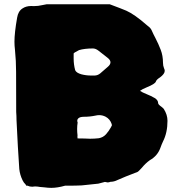

<svg xmlns="http://www.w3.org/2000/svg" viewBox="-20 -865 866 914"><path d="M224.6 29.3Q208.5 29.3 191.9 26.9Q180.7 25.4 169.4 24.9Q165 24.4 160.2 23.4Q155.3 22.5 147 22.5Q138.7 23.9 133.3 23.9Q121.1 23.9 111.3 19H105L101.6 12.7Q93.3 5.4 87.4 -6.8Q74.7 -32.7 71.8 -60.5Q64.5 -167 59.6 -273.9Q58.6 -283.7 58.6 -293.9Q58.6 -313 57.1 -332Q56.6 -383.8 56.6 -522.5Q56.6 -575.2 51.3 -627.4Q48.8 -647.5 48.8 -666.5Q48.8 -708.5 61.5 -780.8Q66.4 -811.5 86.9 -824.7Q104 -836.4 128.4 -836.4L141.6 -835.9Q161.6 -835.9 182.1 -840.8Q192.4 -843.3 202.1 -844.7H502.4Q561 -822.8 581.5 -814Q620.6 -796.4 676.3 -747.6Q679.2 -744.6 684.6 -740.7Q695.8 -732.9 701.2 -722.2Q710 -702.1 720.2 -683.1Q734.4 -655.8 745.1 -627.7Q755.9 -599.6 755.9 -566.4Q755.9 -552.2 760.7 -540.5Q764.2 -533.7 764.2 -527.8Q764.2 -513.2 741.7 -496.6Q724.6 -485.8 722.2 -477.1Q718.3 -465.3 678.2 -449.2Q655.8 -439.9 646.5 -432.6Q656.7 -425.3 677.7 -417Q698.7 -408.7 715.8 -398.7Q732.9 -388.7 732.9 -373.5Q732.9 -367.7 749.5 -356Q756.3 -350.6 759.8 -346.2Q777.3 -318.8 777.3 -290Q777.3 -233.4 755.9 -191.4Q749 -176.8 743.7 -161.6Q730 -123 693.4 -102.5Q672.4 -87.4 655.3 -66.4Q638.7 -47.9 634.3 -46.4Q571.3 -22.5 540 -8.3Q522.9 0.5 505.4 0.5Q499 3.4 492.2 3.4L479.5 1L447.8 9.3Q398.4 15.1 368.7 17.6Q346.7 19 289.6 19Q253.4 29.3 224.6 29.3ZM430.7 -505.4Q444.8 -505.9 456.5 -515.1Q474.6 -531.7 493.2 -546.9Q505.9 -557.6 505.9 -568.4Q505.9 -579.1 492.7 -589.4Q470.7 -606 449.2 -623.5Q435.5 -634.3 422.4 -634.3Q382.8 -634.3 356.4 -626.5Q330.6 -613.3 330.6 -610.4V-586.4Q330.6 -557.6 337.9 -530.8Q343.3 -518.1 367.7 -511.2Q390.1 -505.4 414.6 -505.4ZM408.7 -204.6Q430.2 -204.6 450.7 -207Q471.2 -210.9 484.4 -225.6Q497.6 -240.2 507.3 -257.8Q512.7 -266.6 512.7 -268.1L511.7 -274.4Q503.9 -298.3 482.4 -309.6Q467.8 -316.9 452.1 -316.9Q443.8 -316.9 435.5 -314.9Q408.2 -309.1 379.9 -309.1Q360.4 -309.1 352.5 -301.3Q347.7 -296.9 347.7 -290.5Q347.7 -286.6 349.6 -281.7Q347.2 -266.1 347.2 -251Q347.2 -235.4 349.1 -220.2Q348.6 -218.8 348.6 -216.8L349.1 -206.1Q365.7 -206.1 381.8 -205.6Q395.5 -204.6 408.7 -204.6Z"/></svg>

Font: Kaph
Style: Regular
Weight: 400
Designer: GGBotNet
Foundry: f0n7.com
Version: 1.10